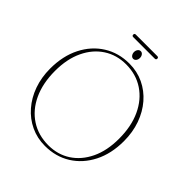

<svg xmlns="http://www.w3.org/2000/svg" viewBox="-234 -1011 1172 1172"><g transform="rotate(45 352.0 -425.5)"><path d="M357 -709.5Q424 -709.5 480.8 -682.5Q537.5 -655.5 579.5 -607Q621.5 -558.5 644.8 -493Q668 -427.5 668 -351Q668 -242.5 626.5 -161Q585 -79.5 512.8 -34.2Q440.5 11 347 11Q280.5 11 223.8 -15.8Q167 -42.5 124.8 -91Q82.5 -139.5 59.2 -204.5Q36 -269.5 36 -345.5Q36 -454.5 77.5 -536.5Q119 -618.5 191.5 -664Q264 -709.5 357 -709.5ZM636.5 -340Q636.5 -447 599.8 -526Q563 -605 497.5 -648.5Q432 -692 345.5 -692Q264.5 -692 201.5 -651Q138.5 -610 102.8 -534.8Q67 -459.5 67 -356.5Q67 -250 103.8 -171.2Q140.5 -92.5 206.5 -49.5Q272.5 -6.5 359.5 -6.5Q440 -6.5 502.5 -47.2Q565 -88 600.8 -162.8Q636.5 -237.5 636.5 -340ZM352.5 -746Q341 -746 333.8 -756Q326.5 -766 326.5 -779Q326.5 -792.5 333.8 -802.2Q341 -812 352.5 -812Q363.5 -812 370.8 -802.2Q378 -792.5 378 -779Q378 -765.5 370.8 -755.8Q363.5 -746 352.5 -746ZM248 -851Q248 -862 259 -862H444.5Q456 -862 456 -851Q456 -840 444.5 -840H259Q248 -840 248 -851Z"/></g></svg>

Font: Fraunces 144pt Soft Thin
Style: Regular
Weight: 100
Version: Version 1.000;[0bf87f6ff]